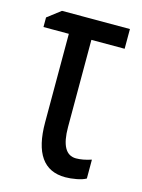

<svg xmlns="http://www.w3.org/2000/svg" viewBox="-90 -592 486 658"><g transform="rotate(15 153.0 -263.0)"><path d="M289 -537H48L1 -501V-467H91V-153Q91 11 206 11Q224 11 245.5 7Q267 3 279 -4V-71Q249 -61 225 -61Q171 -61 171 -158V-467H289Z"/></g></svg>

Font: Noto Sans Display Condensed
Style: Regular
Weight: 400
Width: 3
Designer: Monotype Design Team
Foundry: Monotype Imaging Inc.
Version: Version 1.900